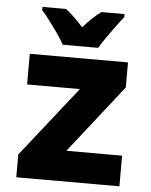

<svg xmlns="http://www.w3.org/2000/svg" viewBox="-54 -811 671 855"><g transform="rotate(5 281.5 -383.0)"><path d="M51 0V-102L299 -416H63V-553H502V-441L263 -137H512V0ZM206 -606Q195 -626 176 -653.5Q157 -681 136.5 -708Q116 -735 101 -752V-766H206Q225 -752 244 -733.5Q263 -715 285 -691Q307 -716 326 -734Q345 -752 365 -766H468V-752Q453 -734 433.5 -707.5Q414 -681 395 -654Q376 -627 364 -606Z"/></g></svg>

Font: Noto Sans Mono SemiCondensed Black
Style: Regular
Weight: 900
Width: 4
Designer: Monotype Design Team
Foundry: Monotype Imaging Inc.
Version: Version 2.014; ttfautohint (v1.8.4.7-5d5b)